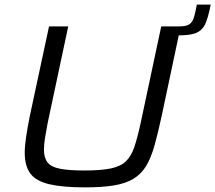

<svg xmlns="http://www.w3.org/2000/svg" viewBox="-20 -802 931 830"><path d="M688 -649 696 -688H755Q780 -688 793 -694Q806 -700 813 -714Q820 -728 825 -753L831 -782H891L886 -759Q879 -727 870.5 -705.5Q862 -684 847.5 -671.5Q833 -659 809 -654Q785 -649 747 -649ZM348 8Q251 8 193.5 -5.5Q136 -19 111.5 -51.5Q87 -84 87 -141Q87 -172 93 -211.5Q99 -251 109 -301L192 -688H275L186 -270Q179 -233 174.5 -205Q170 -177 170 -155Q170 -120 185.5 -100Q201 -80 239.5 -72.5Q278 -65 345 -65Q415 -65 457.5 -73.5Q500 -82 523.5 -104Q547 -126 560.5 -166Q574 -206 588 -270L677 -688H761L679 -301Q663 -227 648 -173.5Q633 -120 612 -85Q591 -50 557.5 -29.5Q524 -9 473 -0.5Q422 8 348 8Z"/></svg>

Font: Saira SemiExpanded
Style: Italic
Weight: 400
Width: 6
Italic angle: -12°
Designer: Hector Gatti with collaboration of the Omnibus-Type team
Foundry: Omnibus-Type
Version: Version 1.101